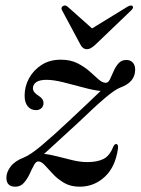

<svg xmlns="http://www.w3.org/2000/svg" viewBox="-20 -677 517 706"><path d="M414 -132Q404.5 -63 365.2 -26.8Q326 9.5 273 9.5Q239.5 9.5 215.8 -4.5Q192 -18.5 175 -36.8Q158 -55 145.2 -69Q132.5 -83 121.5 -83.5Q112.5 -84 105 -70Q97.5 -56 89 -37.5Q80.5 -19 68 -4.8Q55.5 9.5 36.5 9.5Q3.5 9.5 3.5 -23.5Q3.5 -44 19 -64.5Q34.5 -85 67 -97.5Q91 -107 131.8 -141Q172.5 -175 230.5 -229.5Q271 -267.5 302.2 -296.8Q333.5 -326 350 -342.5Q324 -345 286.8 -355.2Q249.5 -365.5 212.8 -374.5Q176 -383.5 151.5 -383.5Q125.5 -383.5 113.2 -374.8Q101 -366 101 -352Q101 -337.5 123 -324Q140 -313.5 140 -298Q140 -286.5 132.2 -279.2Q124.5 -272 112 -272Q94 -272 82.2 -285.8Q70.5 -299.5 70.5 -325.5Q70.5 -359.5 87 -389.5Q103.5 -419.5 133.2 -438.5Q163 -457.5 203.5 -457.5Q239 -457.5 264.8 -444.5Q290.5 -431.5 309.2 -414.8Q328 -398 342.2 -385.2Q356.5 -372.5 369 -372.5Q378 -372.5 384.2 -385.2Q390.5 -398 397.5 -414.5Q404.5 -431 415.5 -443.8Q426.5 -456.5 444 -456.5Q460 -456.5 468.5 -446.8Q477 -437 477 -421Q477 -375 423.5 -355.5Q404 -348.5 368 -318.2Q332 -288 267 -225.5Q224 -186 192.5 -157.2Q161 -128.5 142 -111Q164 -109 191.2 -101.8Q218.5 -94.5 247.2 -87.8Q276 -81 301.5 -81Q337 -81 360 -92.2Q383 -103.5 396 -136.5Q401 -148 407.5 -147.5Q415 -147 414 -132ZM330.5 -512.5Q321.5 -504.5 314.2 -500.2Q307 -496 299 -496Q285 -496 276 -512.5L208.5 -638.5Q202.5 -648.5 211 -654.5Q220 -660 228.5 -652.5L318.5 -572.5L449 -652.5Q462.5 -660 467.5 -654.5Q473 -649 462 -638.5Z"/></svg>

Font: Fraunces 72pt
Style: Italic
Weight: 400
Italic angle: -16°
Version: Version 1.000;[b76b70a41]